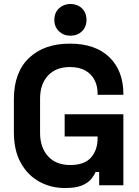

<svg xmlns="http://www.w3.org/2000/svg" viewBox="-20 -934 702 968"><path d="M308 14Q236 14 177.5 -18.5Q119 -51 84.5 -113.5Q50 -176 50 -266V-434Q50 -569 126 -641.5Q202 -714 332 -714Q461 -714 531.5 -645.5Q602 -577 602 -460V-456H472V-464Q472 -501 456.5 -531Q441 -561 410 -578.5Q379 -596 332 -596Q262 -596 222 -553Q182 -510 182 -436V-264Q182 -191 222 -146.5Q262 -102 334 -102Q406 -102 439 -140Q472 -178 472 -236V-246H306V-358H602V0H480V-67H462Q455 -50 439.5 -31Q424 -12 393 1Q362 14 308 14ZM335 -754Q301 -754 277.5 -776Q254 -798 254 -834Q254 -870 277.5 -892Q301 -914 335 -914Q370 -914 393 -892Q416 -870 416 -834Q416 -798 393 -776Q370 -754 335 -754Z"/></svg>

Font: Space Grotesk
Style: Bold
Weight: 700
Designer: Florian Karsten
Foundry: Florian Karsten
Version: Version 2.000